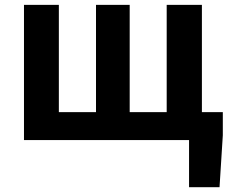

<svg xmlns="http://www.w3.org/2000/svg" viewBox="-20 -580 957 795"><path d="M762.8 195.2H889L902.6 -20V-115.7H725V0H762.8ZM79.3 0H816V-559.8H670.2V-115.7H517V-559.8H377.5V-115.7H223.7V-559.8H79.3Z"/></svg>

Font: Source Han Sans JP VF
Style: Regular
Weight: 250
Designer: Ryoko NISHIZUKA 西塚涼子 (kana, bopomofo & ideographs); Paul D. Hunt (Latin, Greek & Cyrillic); Sandoll Communications 산돌커뮤니
Foundry: Adobe
Version: Version 2.004;hotconv 1.0.118;makeotfexe 2.5.65603